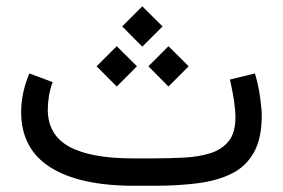

<svg xmlns="http://www.w3.org/2000/svg" viewBox="-20 -596 908 616"><path d="M476.1 0H410.2Q234.9 0 141.4 -59.3Q47.9 -118.7 47.9 -236.3Q47.9 -269 54.9 -300.3Q62 -331.5 74.2 -360.4L148.9 -332.5Q141.1 -312 137.2 -288.6Q133.3 -265.1 133.3 -243.7Q133.8 -163.1 202.1 -125.5Q270.5 -87.9 405.3 -87.9H472.7Q522.9 -87.9 569.8 -90.3Q616.7 -92.8 654.1 -104.2Q691.4 -115.7 713.4 -142.8Q735.4 -169.9 735.4 -218.8Q735.4 -262.7 717.8 -340.8L797.9 -360.4Q809.1 -323.7 814.5 -284.2Q819.8 -244.6 819.8 -226.1Q819.8 -152.3 794.7 -107.2Q769.5 -62 723.4 -39.1Q677.2 -16.1 614.3 -8.1Q551.3 0 476.1 0ZM372.1 -511.2 436.5 -575.7 501.5 -511.2 436.5 -446.3ZM456.1 -383.3 520.5 -447.8 585.4 -383.3 520.5 -318.4ZM290 -383.3 354.5 -447.8 419.4 -383.3 354.5 -318.4Z"/></svg>

Font: Vazir UI
Style: Regular-UI
Weight: 400
Designer: Saber Rastikerdar
Foundry: Saber Rastikerdar
Version: Version 30.1.0